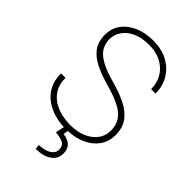

<svg xmlns="http://www.w3.org/2000/svg" viewBox="-275 -816 1126 1126"><g transform="rotate(45 288.0 -252.5)"><path d="M531.2 -172.9Q531.2 -117.7 502.7 -77.6Q474.1 -37.6 425.5 -15.4Q377 6.8 315.4 9.3L311 39.1Q331.5 41.5 349.9 49.8Q368.2 58.1 379.9 75.4Q391.6 92.8 391.6 122.1Q391.6 164.6 355.7 190.4Q319.8 216.3 256.8 216.3L253.4 187.5Q277.8 187.5 301.8 180.7Q325.7 173.8 341.6 159.4Q357.4 145 357.4 122.1Q357.4 91.3 335.9 79.6Q314.5 67.9 272 64L283.2 9.3Q240.2 7.8 199 -4.6Q157.7 -17.1 123.8 -42.2Q89.8 -67.4 69.3 -106.7Q48.8 -146 48.8 -201.7H85.9Q85.9 -151.4 105.7 -117.4Q125.5 -83.5 157 -63.2Q188.5 -43 226.3 -34.2Q264.2 -25.4 299.8 -25.4Q385.7 -25.4 439.5 -65.9Q493.2 -106.4 493.2 -171.9Q493.2 -236.3 448.2 -275.1Q403.3 -314 293 -344.7Q224.1 -363.8 174.3 -388.4Q124.5 -413.1 97.4 -450Q70.3 -486.8 70.3 -543.5Q70.3 -598.1 99.9 -637.7Q129.4 -677.2 180.7 -699Q231.9 -720.7 296.9 -720.7Q364.3 -720.7 415.5 -693.6Q466.8 -666.5 495.6 -618.9Q524.4 -571.3 524.4 -509.8H487.8Q487.8 -560.1 464.4 -599.9Q440.9 -639.6 397.9 -662.6Q355 -685.5 296.4 -685.5Q235.8 -685.5 193.6 -666Q151.4 -646.5 129.4 -614.3Q107.4 -582 107.4 -544.4Q107.4 -508.3 124.8 -478.8Q142.1 -449.2 185.3 -425Q228.5 -400.9 304.2 -380.4Q372.6 -361.8 423.6 -335.7Q474.6 -309.6 502.9 -270.8Q531.2 -231.9 531.2 -172.9Z"/></g></svg>

Font: Robert Sans ExtraLight
Style: Regular
Weight: 250
Designer: Christian Robertson (extended by Adam Twardoch)
Foundry: Google
Version: Version 12.135;April 2, 2019;FontCreator 11.5.0.2425 64-bit;